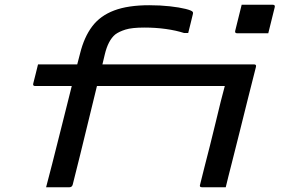

<svg xmlns="http://www.w3.org/2000/svg" viewBox="-20 -788 1240 808"><path d="M997 -768H1128Q1139 -768 1136 -757L1109 -648H978Q967 -648 970 -659ZM286 -11Q283 0 272 0H174Q181 -25 187 -50Q193 -75 200 -100Q224 -195 243 -270.5Q262 -346 282 -426H128Q117 -426 120 -437Q125 -458 130 -476.5Q135 -495 140 -517H305Q311 -540 317 -563Q334 -632 368 -677Q402 -722 460.5 -744Q519 -766 608 -766Q655 -766 695 -761.5Q735 -757 761 -750.5Q787 -744 791 -738Q793 -736 792 -730Q787 -709 782 -689Q777 -669 772 -649H755Q721 -660 678 -666Q635 -672 588 -672Q535 -672 508 -663.5Q481 -655 465 -643Q435 -618 421 -559Q416 -540 411 -517H1049Q1060 -517 1057 -506Q1041 -444 1023.5 -373.5Q1006 -303 988.5 -233Q971 -163 955 -100Q948 -73 942 -49Q936 -25 930 0H830Q818 0 822 -11Q829 -40 840 -83Q851 -126 863.5 -175Q876 -224 887.5 -272.5Q899 -321 909 -361Q919 -401 926 -426H388Q371 -356 352.5 -280.5Q334 -205 317 -135Q300 -65 286 -11Z"/></svg>

Font: Recursive Mn Lnr St Med
Style: Italic
Weight: 500
Italic angle: -15°
Monospace: yes
Version: Version 1.079;hotconv 1.0.112;makeotfexe 2.5.65598; ttfautoh